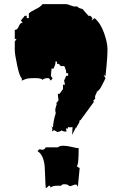

<svg xmlns="http://www.w3.org/2000/svg" viewBox="-20 -800 617 933"><path d="M330.6 -144.5 332.5 -182.1H329.6L319.3 -181.2Q314 -181.2 311 -183.1L307.6 -173.3L299.8 -177.2L303.7 -162.1Q301.3 -160.6 295.9 -160.6Q290.5 -160.6 277.3 -166.5L275.9 -162.6L274.9 -163.1L259.3 -158.2L243.2 -167.5L231.9 -161.1L234.9 -171.4L230 -187.5L237.3 -179.2Q239.3 -214.4 251 -250L248.5 -262.2Q248.5 -274.4 256.3 -295.9L253.4 -294.9L256.8 -305.7L259.3 -303.7Q259.8 -304.7 260.7 -307.6Q261.7 -310.5 262.2 -311.5L264.6 -310.1L261.7 -333.5L261.2 -344.2H269.5L286.1 -367.2V-388.7H295.9Q292.5 -402.3 291.5 -408.2L301.8 -431.6H311V-444.3H301.8V-447.8Q301.8 -459 292.5 -479H274.9L266.1 -489.3H257.3V-500.5H248.5L249.5 -495.6Q249.5 -485.4 240.2 -466.8H230.5L227.1 -430.7L235.4 -419.9L227.1 -408.2L217.8 -419.9L210.4 -420.4Q195.3 -420.4 187 -412.1Q179.7 -420.4 152.1 -420.4Q124.5 -420.4 114.5 -418.5Q104.5 -416.5 85.9 -408.2V-419.9Q75.7 -425.3 63.7 -481Q51.8 -536.6 51.8 -557.1V-598.1L60.5 -610.8H51.8V-654.8Q64.9 -654.8 71.3 -672.1Q77.6 -689.5 90.3 -689.5L81.5 -700.2L100.1 -723.1H109.9V-711.9H120.1V-734.4Q129.4 -744.1 153.3 -755.4Q177.2 -766.6 186.5 -779.8H301.8Q308.1 -779.8 322.5 -773.9Q336.9 -768.1 344.2 -768.1Q351.6 -768.1 354.5 -769Q363.8 -758.8 380.4 -756.8L409.7 -723.1H419.4L429.2 -711.9L424.8 -700.2L439.5 -711.9Q468.3 -688 485.4 -640.4Q502.4 -592.8 502.4 -559.8Q502.4 -526.9 497.8 -482.2Q493.2 -437.5 492.7 -430.7L483.4 -436.5L492.7 -419.9Q491.7 -418 476.3 -386.7Q460.9 -355.5 447.3 -354H451.7Q441.9 -335.9 441.9 -328.9Q441.9 -321.8 442.9 -320.8L432.6 -310.1L436.5 -305.2L371.1 -215.8H367.2Q367.2 -206.5 358.9 -194.1Q350.6 -181.6 349.1 -175.3V-181.2ZM343.3 97.2 322.3 104.5Q315.9 104.5 311.3 99.9Q306.6 95.2 293.2 95.2Q279.8 95.2 277.3 102.5H259.3Q233.4 102.5 225.6 111.8Q225.6 102.5 216.8 102.5Q215.8 103.5 214.4 105.2Q212.9 106.9 211.7 108.2Q210.4 109.4 209 110.4Q206.5 113.3 202.6 113.3Q200.7 98.6 199.7 65.7Q198.7 32.7 197.3 10.7Q192.4 -47.4 162.1 -65.9L170.9 -74.7L186 -72.3Q196.8 -72.3 201.7 -84H261.7Q268.6 -91.8 287.1 -91.8Q305.7 -91.8 328.9 -85.9Q352.1 -80.1 362.3 -80.1Q362.3 6.8 352.5 6.8Q361.3 15.6 367.2 15.6L358.4 106.9L351.6 97.2Z"/></svg>

Font: Butcherman Caps
Style: Regular
Weight: 400
Version: Version 001.003